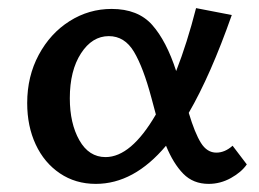

<svg xmlns="http://www.w3.org/2000/svg" viewBox="-20 -447 637 473"><path d="M588 -42Q575 -23 549 -8.5Q523 6 494 6Q456 6 431.5 -19Q407 -44 389 -88Q310 6 216 6Q166 6 127.5 -20Q89 -46 68 -91Q47 -136 47 -193Q47 -259 75.5 -312Q104 -365 151.5 -395Q199 -425 255 -425Q320 -425 355 -385.5Q390 -346 414 -272Q441 -341 463 -427L551 -410Q499 -262 445 -169Q460 -119 475 -95Q490 -71 513 -71Q534 -71 553 -88ZM364 -165 353 -206Q333 -281 310 -319.5Q287 -358 248 -358Q207 -358 179.5 -315.5Q152 -273 152 -205Q152 -143 175.5 -101.5Q199 -60 240 -60Q303 -60 364 -165Z"/></svg>

Font: Ysabeau Semibold
Style: Regular
Weight: 600
Designer: Christian Thalmann (Catharsis Fonts)
Version: Version 0.003